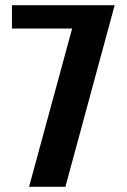

<svg xmlns="http://www.w3.org/2000/svg" viewBox="-20 -720 488 740"><path d="M26 -610H258L92 0H232L422 -700H26Z"/></svg>

Font: Tanklager Original
Style: Regular
Weight: 400
Designer: Ariel Martín Pérez
Foundry: Tunera Type Foundry
Version: Version 1.000;Glyphs 3.3 (3310)